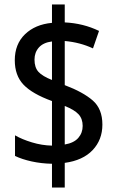

<svg xmlns="http://www.w3.org/2000/svg" viewBox="-20 -779 520 857"><path d="M212 -48Q164 -49 121 -58.5Q78 -68 47 -83V-175Q78 -157 122.5 -143.5Q167 -130 212 -129V-328Q124 -360 85 -401Q46 -442 46 -510Q46 -582 91.5 -626Q137 -670 212 -677V-759H269V-679Q352 -675 422 -641L395 -563Q337 -590 269 -596V-399Q351 -368 394 -330.5Q437 -293 437 -223Q437 -155 393.5 -109Q350 -63 269 -52V58H212ZM212 -594Q173 -589 153.5 -567Q134 -545 134 -513Q134 -478 151.5 -458.5Q169 -439 212 -422ZM269 -134Q310 -141 329.5 -163.5Q349 -186 349 -217Q349 -249 330.5 -269Q312 -289 269 -306Z"/></svg>

Font: Noto Sans Myanmar Condensed Medium
Style: Regular
Weight: 500
Width: 3
Designer: Monotype Design Team
Foundry: Monotype Imaging Inc.
Version: Version 2.107; ttfautohint (v1.8.4.7-5d5b)